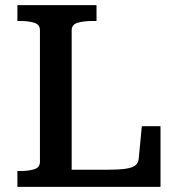

<svg xmlns="http://www.w3.org/2000/svg" viewBox="-20 -730 690 750"><path d="M357 -710H48V-648H59Q92 -648 114 -641Q136 -634 136 -612V-98Q136 -76 114 -69Q92 -62 59 -62H48V0H607V-237H534L522 -111Q521 -93 508 -83.5Q495 -74 468.5 -70.5Q442 -67 400 -67H260V-612Q260 -634 283 -641Q306 -648 342 -648H357Z"/></svg>

Font: Roboto Serif 20pt Medium
Style: Regular
Weight: 500
Version: Version 1.008